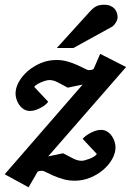

<svg xmlns="http://www.w3.org/2000/svg" viewBox="-36 -754 554 813"><path d="M168 -91.8 231 -105Q257.8 -90.8 275.4 -82Q293 -73.2 310.1 -73.2Q315.4 -73.2 324.7 -75.7Q334 -78.1 344 -82Q354 -85.9 362.3 -91.1Q370.6 -96.2 374 -102.1L314 -166Q316.4 -169.4 324.2 -176Q332 -182.6 342.8 -188.7Q353.5 -194.8 366 -199.5Q378.4 -204.1 391.1 -204.1Q407.2 -204.1 418.9 -196.3Q430.7 -188.5 438.2 -177.2Q445.8 -166 449.5 -153.1Q453.1 -140.1 453.1 -129.9Q453.1 -106 439.2 -80.8Q425.3 -55.7 401.4 -35.2Q377.4 -14.6 346.2 -1.7Q314.9 11.2 279.8 11.2Q254.4 11.2 231.7 4.6Q209 -2 190.9 -9.8Q172.9 -17.6 160.4 -24.2Q147.9 -30.8 143.1 -30.8Q136.2 -30.8 130.6 -30Q125 -29.3 122.1 -24.9L85 39.1L-16.1 -16.1L314 -396L251 -382.8Q224.6 -397 207.3 -406Q189.9 -415 172.9 -415Q167.5 -415 158.2 -412.6Q148.9 -410.2 139.2 -406Q129.4 -401.9 120.8 -396.7Q112.3 -391.6 108.9 -386.2L168 -323.2Q165.5 -318.8 158.2 -312.3Q150.9 -305.7 140.1 -299.6Q129.4 -293.5 116.7 -288.8Q104 -284.2 91.8 -284.2Q75.7 -284.2 64 -292Q52.2 -299.8 44.7 -311Q37.1 -322.3 33.4 -335Q29.8 -347.7 29.8 -357.9Q29.8 -381.8 43.7 -407Q57.6 -432.1 81.5 -452.9Q105.5 -473.6 136.7 -486.8Q168 -500 203.1 -500Q228.5 -500 251.2 -493.2Q273.9 -486.3 292 -478.3Q310.1 -470.2 322.5 -463.6Q335 -457 339.8 -457Q346.7 -457 351.8 -458Q356.9 -459 360.8 -462.9L388.2 -525.9L498 -470.2ZM461.9 -681.2Q461.9 -676.3 460 -670.2Q458 -664.1 454.3 -658.2Q450.7 -652.3 446 -647.2Q441.4 -642.1 435.5 -639.2L274.9 -550.8H204.6L341.8 -702.1Q350.1 -711.4 357.2 -717.5Q364.3 -723.6 371.6 -727.3Q378.9 -731 386.7 -732.4Q394.5 -733.9 404.8 -733.9Q420.9 -733.9 431.9 -729Q442.9 -724.1 449.5 -716.6Q456.1 -709 459 -699.5Q461.9 -689.9 461.9 -681.2Z"/></svg>

Font: Charis SIL APac
Style: Bold Italic
Weight: 700
Italic angle: -11°
Foundry: SIL International
Version: Version 5.000